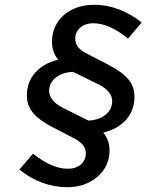

<svg xmlns="http://www.w3.org/2000/svg" viewBox="-20 -731 640 801"><path d="M259 50Q207 50 155.5 31Q104 12 61 -24L118 -90Q196 -27 263 -27Q297 -27 317.5 -45Q338 -63 338 -92Q338 -127 293 -152L200 -200Q142 -230 117 -261Q92 -292 92 -333Q92 -389 127.5 -428.5Q163 -468 223 -482Q197 -512 197 -557Q197 -602 219.5 -637Q242 -672 282 -691.5Q322 -711 373 -711Q426 -711 477 -691.5Q528 -672 571 -637L514 -570Q436 -634 369 -634Q336 -634 315 -616Q294 -598 294 -569Q294 -532 339 -509L432 -461Q491 -430 516 -399.5Q541 -369 541 -328Q541 -271 506 -231.5Q471 -192 411 -178Q437 -146 437 -104Q437 -59 414 -24.5Q391 10 351 30Q311 50 259 50ZM349 -228Q393 -230 420.5 -252.5Q448 -275 448 -309Q448 -350 391 -379L285 -431Q242 -430 213.5 -408Q185 -386 185 -352Q185 -311 241 -282Z"/></svg>

Font: Red Hat Mono Medium
Style: Italic
Weight: 500
Italic angle: -12°
Monospace: yes
Designer: Pentagram, MCKL
Foundry: Pentagram, MCKL
Version: Version 1.023; ttfautohint (v1.8.3)